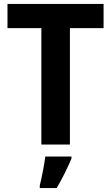

<svg xmlns="http://www.w3.org/2000/svg" viewBox="-20 -734 565 975"><path d="M335 0H190V-591H18V-714H506V-591H335ZM343 71Q329 105 309.5 144Q290 183 268 221H182V208Q189 180 197.5 136.5Q206 93 210 61H343Z"/></svg>

Font: Noto Sans Sinhala SemiCondensed
Style: Bold
Weight: 700
Width: 4
Designer: Jelle Bosma - Monotype Design Team
Foundry: Monotype Imaging Inc.
Version: Version 2.006; ttfautohint (v1.8.4.7-5d5b)